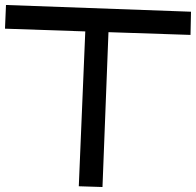

<svg xmlns="http://www.w3.org/2000/svg" viewBox="-75 -745 786 770"><path d="M336 5 241 2 267 -619 -55 -630 -51 -725 691 -698 689 -605 360 -616Z"/></svg>

Font: ZCOOL KuaiLe
Style: Regular
Weight: 400
Designer: Lui Bingke
Foundry: ZCOOL
Version: Version 3.51;August 12, 2021;FontCreator 13.0.0.2613 64-bit